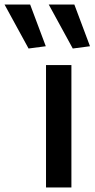

<svg xmlns="http://www.w3.org/2000/svg" viewBox="-131 -827 417 847"><path d="M-5 -613 -111 -807H2L71 -623ZM190 -613 84 -807H197L266 -623ZM72 -540H184V0H72Z"/></svg>

Font: Encode Sans Normal
Style: Medium
Weight: 500
Designer: Pablo Impallari, Andres Torresi
Foundry: Pablo Impallari, Andres Torresi
Version: Version 1.000; ttfautohint (v1.00) -l 8 -r 50 -G 200 -x 14 -